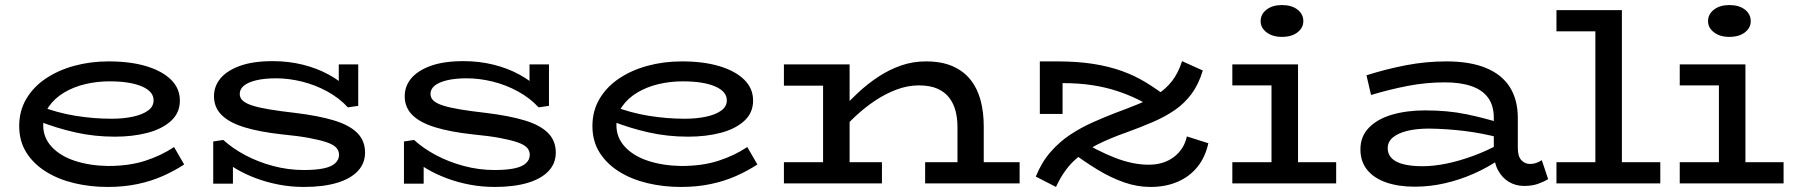

<svg xmlns="http://www.w3.org/2000/svg" viewBox="-20 -726 7110 760"><path d="M406 14Q337 14 274 -1Q211 -16 162 -46.5Q113 -77 84.5 -122Q56 -167 56 -227Q56 -287 84 -334.5Q112 -382 161 -415Q210 -448 274 -465.5Q338 -483 410 -483Q496 -483 559 -464Q622 -445 657 -410.5Q692 -376 692 -328Q692 -279 656.5 -247Q621 -215 563 -200Q505 -185 435 -185Q353 -185 278 -202Q203 -219 132 -247V-308Q207 -279 279.5 -267.5Q352 -256 421 -256Q468 -256 505.5 -264Q543 -272 565.5 -288Q588 -304 588 -329Q588 -364 541.5 -384Q495 -404 413 -404Q364 -404 317.5 -393Q271 -382 233.5 -359.5Q196 -337 173.5 -304.5Q151 -272 151 -230Q151 -181 185 -144.5Q219 -108 277.5 -89Q336 -70 408 -69Q491 -69 554.5 -89.5Q618 -110 669 -144L709 -75Q671 -50 625 -29.5Q579 -9 524.5 2.5Q470 14 406 14Z M1183 14Q1133 14 1085 5Q1037 -4 993 -20.5Q949 -37 913 -58.5Q877 -80 851 -107L902 -117V1H824V-166L864 -172Q900 -139 950.5 -112Q1001 -85 1061 -69Q1121 -53 1182 -53Q1230 -53 1261 -59.5Q1292 -66 1307 -80Q1322 -94 1322 -113Q1322 -130 1310.5 -142Q1299 -154 1272.5 -163Q1246 -172 1203 -180Q1160 -188 1097 -194Q1006 -204 946.5 -222.5Q887 -241 857 -271Q827 -301 827 -345Q827 -385 853 -416Q879 -447 930.5 -465.5Q982 -484 1060 -484Q1122 -484 1178.5 -470Q1235 -456 1282.5 -430Q1330 -404 1366 -367L1321 -354V-471H1398V-307L1357 -301Q1323 -338 1275.5 -364Q1228 -390 1175.5 -403Q1123 -416 1073 -416Q1026 -416 993.5 -408Q961 -400 945 -386.5Q929 -373 929 -354Q929 -339 940.5 -328Q952 -317 978 -308.5Q1004 -300 1046 -293Q1088 -286 1149 -279Q1240 -268 1301.5 -249.5Q1363 -231 1394 -200Q1425 -169 1425 -122Q1425 -79 1396 -48.5Q1367 -18 1313 -2Q1259 14 1183 14Z M1938 14Q1888 14 1840 5Q1792 -4 1748 -20.5Q1704 -37 1668 -58.5Q1632 -80 1606 -107L1657 -117V1H1579V-166L1619 -172Q1655 -139 1705.5 -112Q1756 -85 1816 -69Q1876 -53 1937 -53Q1985 -53 2016 -59.5Q2047 -66 2062 -80Q2077 -94 2077 -113Q2077 -130 2065.5 -142Q2054 -154 2027.5 -163Q2001 -172 1958 -180Q1915 -188 1852 -194Q1761 -204 1701.5 -222.5Q1642 -241 1612 -271Q1582 -301 1582 -345Q1582 -385 1608 -416Q1634 -447 1685.5 -465.5Q1737 -484 1815 -484Q1877 -484 1933.5 -470Q1990 -456 2037.5 -430Q2085 -404 2121 -367L2076 -354V-471H2153V-307L2112 -301Q2078 -338 2030.5 -364Q1983 -390 1930.5 -403Q1878 -416 1828 -416Q1781 -416 1748.5 -408Q1716 -400 1700 -386.5Q1684 -373 1684 -354Q1684 -339 1695.5 -328Q1707 -317 1733 -308.5Q1759 -300 1801 -293Q1843 -286 1904 -279Q1995 -268 2056.5 -249.5Q2118 -231 2149 -200Q2180 -169 2180 -122Q2180 -79 2151 -48.5Q2122 -18 2068 -2Q2014 14 1938 14Z M2675 14Q2606 14 2543 -1Q2480 -16 2431 -46.5Q2382 -77 2353.5 -122Q2325 -167 2325 -227Q2325 -287 2353 -334.5Q2381 -382 2430 -415Q2479 -448 2543 -465.5Q2607 -483 2679 -483Q2765 -483 2828 -464Q2891 -445 2926 -410.5Q2961 -376 2961 -328Q2961 -279 2925.5 -247Q2890 -215 2832 -200Q2774 -185 2704 -185Q2622 -185 2547 -202Q2472 -219 2401 -247V-308Q2476 -279 2548.5 -267.5Q2621 -256 2690 -256Q2737 -256 2774.5 -264Q2812 -272 2834.5 -288Q2857 -304 2857 -329Q2857 -364 2810.5 -384Q2764 -404 2682 -404Q2633 -404 2586.5 -393Q2540 -382 2502.5 -359.5Q2465 -337 2442.5 -304.5Q2420 -272 2420 -230Q2420 -181 2454 -144.5Q2488 -108 2546.5 -89Q2605 -70 2677 -69Q2760 -69 2823.5 -89.5Q2887 -110 2938 -144L2978 -75Q2940 -50 2894 -29.5Q2848 -9 2793.5 2.5Q2739 14 2675 14Z M3770 0V-224Q3770 -257 3762.5 -286.5Q3755 -316 3737.5 -339Q3720 -362 3690.5 -375Q3661 -388 3617 -388Q3573 -388 3529 -371.5Q3485 -355 3444.5 -328Q3404 -301 3368.5 -268Q3333 -235 3304 -201V-286Q3338 -323 3376 -358.5Q3414 -394 3456.5 -422Q3499 -450 3546 -466.5Q3593 -483 3645 -483Q3707 -483 3750.5 -464Q3794 -445 3821.5 -410.5Q3849 -376 3861.5 -329Q3874 -282 3874 -226V0ZM3083 0V-84H3471V0ZM3238 0V-471H3343V0ZM3083 -387V-471H3321V-387ZM3642 0V-84H4016V0Z M4659 -484 4741 -447Q4725 -393 4697 -355Q4669 -317 4630.5 -290.5Q4592 -264 4544.5 -243.5Q4497 -223 4442 -203Q4376 -180 4323 -153.5Q4270 -127 4229.5 -88Q4189 -49 4160 14L4080 -27Q4103 -84 4138.5 -124.5Q4174 -165 4216.5 -193Q4259 -221 4305 -241.5Q4351 -262 4395 -279Q4444 -297 4485.5 -314Q4527 -331 4561 -352.5Q4595 -374 4619.5 -405.5Q4644 -437 4659 -484ZM4534 14Q4481 14 4428.5 -4.5Q4376 -23 4323.5 -55Q4271 -87 4215 -129L4245 -177Q4323 -129 4393.5 -101.5Q4464 -74 4527 -74Q4586 -74 4626.5 -104.5Q4667 -135 4678 -186L4763 -159Q4751 -104 4720 -65.5Q4689 -27 4641.5 -6.5Q4594 14 4534 14ZM4096 -275V-483H4163Q4245 -483 4308 -473Q4371 -463 4422 -444.5Q4473 -426 4517 -399Q4561 -372 4604 -339L4555 -294Q4520 -315 4482 -333.5Q4444 -352 4399.5 -366.5Q4355 -381 4302.5 -389Q4250 -397 4186 -397V-275Z M5013 -24V-471H5118V-24ZM4858 0V-84H5269V0ZM4858 -388V-471H5093V-388ZM5054 -580Q5017 -580 4993.5 -598Q4970 -616 4970 -642Q4970 -670 4993.5 -688Q5017 -706 5054 -706Q5093 -706 5116 -688Q5139 -670 5139 -642Q5139 -616 5116 -598Q5093 -580 5054 -580Z M6013 10Q5979 10 5952 -6.5Q5925 -23 5909 -53.5Q5893 -84 5893 -125V-259Q5893 -308 5870.5 -339Q5848 -370 5804.5 -385Q5761 -400 5699 -400Q5625 -400 5552.5 -386Q5480 -372 5407 -350L5389 -428Q5468 -453 5546.5 -468Q5625 -483 5705 -483Q5799 -483 5862 -457Q5925 -431 5956.5 -381Q5988 -331 5988 -259V-141Q5988 -107 6002 -92Q6016 -77 6036 -77Q6050 -77 6062 -81.5Q6074 -86 6083 -92L6108 -17Q6092 -7 6068.5 1.5Q6045 10 6013 10ZM5580 13Q5515 13 5466.5 -4Q5418 -21 5391.5 -54Q5365 -87 5365 -135Q5365 -186 5398.5 -220.5Q5432 -255 5490 -272Q5548 -289 5621 -289Q5711 -289 5783.5 -274Q5856 -259 5919 -239V-180Q5847 -199 5777.5 -207.5Q5708 -216 5637 -217Q5587 -217 5550.5 -208Q5514 -199 5493.5 -182Q5473 -165 5473 -139Q5473 -115 5489.5 -99Q5506 -83 5537 -75.5Q5568 -68 5610 -68Q5655 -68 5706 -78.5Q5757 -89 5811.5 -109Q5866 -129 5919 -158L5917 -96Q5869 -63 5813.5 -38.5Q5758 -14 5699 -0.5Q5640 13 5580 13Z M6295 -24V-686H6400V-24ZM6141 0V-84H6552V0ZM6141 -602V-686H6394V-602Z M6784 -24V-471H6889V-24ZM6629 0V-84H7040V0ZM6629 -388V-471H6864V-388ZM6825 -580Q6788 -580 6764.5 -598Q6741 -616 6741 -642Q6741 -670 6764.5 -688Q6788 -706 6825 -706Q6864 -706 6887 -688Q6910 -670 6910 -642Q6910 -616 6887 -598Q6864 -580 6825 -580Z"/></svg>

Font: BioRhyme SemiExpanded
Style: Regular
Weight: 400
Width: 6
Designer: Aoife Mooney
Foundry: Aoife Mooney Type
Version: Version 1.600;gftools[0.9.33]